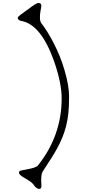

<svg xmlns="http://www.w3.org/2000/svg" viewBox="-20 -1047 577 1277"><path d="M255.4 189.5Q255.4 209.5 240.7 209.5Q232.4 209.5 222.4 202.4Q212.4 195.3 206.5 185.8Q200.7 176.3 190.9 168Q181.2 159.7 169.9 152.8L131.3 129.4Q106.4 113.3 106.4 102.8Q106.4 92.3 113.5 89.4Q120.6 86.4 130.4 84.7Q140.1 83 155.5 80.3Q170.9 77.6 186.5 73.7Q223.6 64.5 232.4 53.7Q390.1 -145 390.1 -392.6Q390.1 -496.1 338.9 -641.6Q252 -886.2 119.6 -908.2Q108.9 -910.2 103.3 -916.3Q97.7 -922.4 97.7 -927.2Q97.7 -932.1 103.3 -937.5Q108.9 -942.9 118.2 -950.2L167 -985.4Q221.7 -1027.3 234.4 -1027.3Q247.1 -1027.3 251 -1021.2Q254.9 -1015.1 254.9 -1009Q254.9 -1002.9 253.4 -995.1Q252 -987.3 250 -978Q238.3 -913.6 255.9 -891.4Q273.4 -869.1 295.2 -834.5Q316.9 -799.8 337.6 -759.3Q358.4 -718.8 377 -673.3Q395.5 -627.9 409.2 -580.1Q439.5 -477.1 439.5 -405.8Q439.5 -334.5 434.3 -290.3Q429.2 -246.1 419.2 -207Q409.2 -168 394.5 -132.3Q379.9 -96.7 360.4 -61Q334 -11.7 265.6 91.3Q253.9 107.4 253.9 153.3Z"/></svg>

Font: Snowburst One
Style: Regular
Weight: 400
Designer: Annet Stirling
Foundry: Annet Stirling
Version: Version 1.001